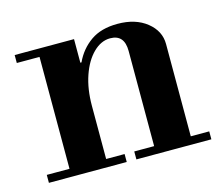

<svg xmlns="http://www.w3.org/2000/svg" viewBox="-74 -557 756 653"><g transform="rotate(-15 304.0 -231.0)"><path d="M401 -15V-363Q401 -421 351 -421Q319 -421 291.5 -394Q264 -367 248 -320.5Q232 -274 232 -215L212 -367H236Q256 -410 293 -436Q330 -462 388 -462Q451 -462 490.5 -430.5Q530 -399 530 -353V-15ZM23 0V-28H297V0ZM103 -15V-434H232V-15ZM331 0V-28H595V0ZM23 -422V-450H232V-422Z"/></g></svg>

Font: Libre Bodoni SemiBold
Style: Regular
Weight: 600
Designer: Pablo Impallari, Rodrigo Fuenzalida
Foundry: Impallari Type
Version: Version 2.005;gftools[0.9.23]